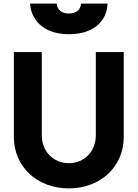

<svg xmlns="http://www.w3.org/2000/svg" viewBox="-20 -1034 764 1066"><path d="M362 -844C511 -844 575 -928 577 -1014H430C427 -979 403 -959 362 -959C322 -959 298 -979 295 -1014H147C151 -933 213 -844 362 -844ZM362 12C538 12 667 -109 667 -273V-745H512V-283C512 -194 449 -128 362 -128C276 -128 212 -194 212 -283V-745H57V-273C57 -109 186 12 362 12Z"/></svg>

Font: Plus Jakarta Sans ExtraBold
Style: Regular
Weight: 800
Designer: Gumpita Rahayu
Foundry: Tokotype
Version: Version 2.071;gftools[0.9.30]